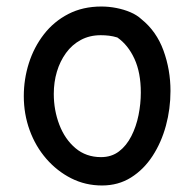

<svg xmlns="http://www.w3.org/2000/svg" viewBox="-20 -566 595 589"><path d="M291 -546Q314 -546 337 -541.5Q360 -537 380 -528.5Q400 -520 414 -507Q460 -470 481.5 -411Q503 -352 503 -287Q503 -232 489 -180.5Q475 -129 448 -87.5Q421 -46 382 -21.5Q343 3 293 3Q242 3 198.5 -19Q155 -41 122 -79Q89 -117 71 -166.5Q53 -216 53 -271Q53 -323 68.5 -372Q84 -421 114.5 -460.5Q145 -500 189.5 -523Q234 -546 291 -546ZM145 -278Q145 -228 162 -183.5Q179 -139 211.5 -111.5Q244 -84 290 -84Q322 -84 345 -101.5Q368 -119 383 -148.5Q398 -178 405 -213Q412 -248 412 -282Q412 -343 392.5 -385.5Q373 -428 340 -451Q327 -455 314.5 -456.5Q302 -458 289 -458Q255 -458 228 -443.5Q201 -429 182.5 -403.5Q164 -378 154.5 -346Q145 -314 145 -278Z"/></svg>

Font: Playpen Sans Arabic
Style: Regular
Weight: 400
Designer: Azza Alameddine, Laura Meseguer, Veronika Burian, José Scaglione
Foundry: TypeTogether
Version: Version 2.000